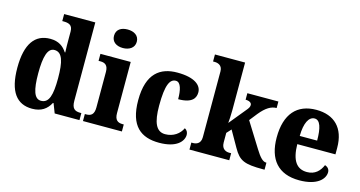

<svg xmlns="http://www.w3.org/2000/svg" viewBox="-81 -1122 2782 1482"><g transform="rotate(15 1310.0 -381.0)"><path d="M230 10C303 10 347 -22 375 -75H380L409 0H607V-56H599C554 -56 530 -72 530 -134V-760H281V-704H289C330 -704 364 -697 364 -643V-588C364 -550 364 -506 366 -476H362C335 -517 297 -548 228 -548C108 -548 39 -460 39 -267C39 -75 108 10 230 10ZM281 -67C227 -67 206 -133 206 -268C206 -400 227 -473 281 -473C345 -473 364 -400 364 -269C364 -135 345 -67 281 -67Z M786 -624C836 -624 878 -649 878 -698C878 -749 836 -772 786 -772C735 -772 696 -749 696 -698C696 -649 735 -624 786 -624ZM635 0H946V-56H936C899 -56 873 -71 873 -127V-536H631V-480H647C682 -480 708 -465 708 -413V-128C708 -71 683 -56 646 -56H635Z M1245 10C1386 10 1436 -53 1436 -104C1436 -123 1427 -141 1409 -150C1388 -103 1339 -66 1273 -66C1201 -66 1172 -134 1172 -267C1172 -436 1201 -486 1248 -486C1288 -486 1301 -424 1301 -353C1417 -353 1438 -402 1438 -444C1438 -500 1383 -550 1243 -550C1109 -550 1005 -483 1005 -266C1005 -59 1101 10 1245 10Z M1486 0H1804V-56H1788C1768 -56 1727 -64 1727 -121V-198L1760 -234L1833 -106C1883 -17 1924 0 2074 0H2086V-56H2083C2056 -56 2030 -85 1996 -140L1872 -339L1921 -401C1969 -460 2010 -484 2053 -484V-536H1805V-484C1835 -484 1854 -472 1854 -455C1854 -448 1853 -436 1839 -419L1722 -276C1724 -289 1727 -344 1727 -378V-760H1486V-704H1499C1519 -704 1561 -697 1561 -645V-119C1561 -63 1520 -56 1499 -56H1486Z M2365 10C2509 10 2565 -54 2565 -108C2565 -132 2549 -148 2528 -155C2507 -105 2470 -67 2406 -67C2324 -67 2281 -125 2279 -256H2584V-308C2584 -467 2497 -550 2354 -550C2200 -550 2112 -453 2112 -265C2112 -91 2195 10 2365 10ZM2420 -322H2281C2282 -426 2312 -482 2358 -482C2402 -482 2420 -423 2420 -322Z"/></g></svg>

Font: Noto Serif Hebrew SemiCondensed ExtraBold
Style: Regular
Weight: 800
Width: 4
Designer: Monotype Design Team
Foundry: Monotype Imaging Inc.
Version: Version 2.004